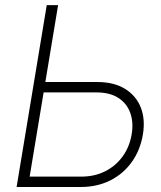

<svg xmlns="http://www.w3.org/2000/svg" viewBox="-20 -748 645 768"><path d="M146.5 -419.9H369.1Q436 -419.9 480.2 -392.6Q524.4 -365.2 543 -318.4Q561.5 -271.5 551.8 -211.4Q541.5 -148.4 507.8 -100.8Q474.1 -53.2 421.6 -26.6Q369.1 0 302.2 0H46.4L167 -727.5H212.4L98.6 -41.5H304.7Q358.4 -41.5 400.9 -63Q443.4 -84.5 470.9 -122.8Q498.5 -161.1 506.8 -211.4Q514.6 -258.8 501 -296.6Q487.3 -334.5 453.4 -356.4Q419.4 -378.4 365.2 -378.4H139.6Z"/></svg>

Font: Inter 24pt ExtraLight
Style: Italic
Weight: 250
Italic angle: -9.3988°
Version: Version 4.001;git-66647c0bb